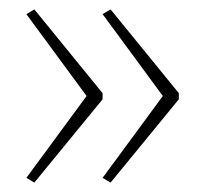

<svg xmlns="http://www.w3.org/2000/svg" viewBox="-20 -483 435 408"><path d="M360 -272V-285L215 -463L198 -453L326 -279L198 -105L215 -95ZM198 -272V-285L53 -463L36 -453L164 -279L36 -105L53 -95Z"/></svg>

Font: Noto Sans Sinhala Condensed Thin
Style: Regular
Weight: 100
Width: 3
Designer: Jelle Bosma - Monotype Design Team
Foundry: Monotype Imaging Inc.
Version: Version 2.006